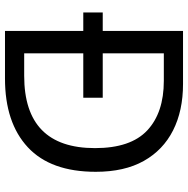

<svg xmlns="http://www.w3.org/2000/svg" viewBox="-12 -835 754 770"><g transform="rotate(90 365.0 -450.0)"><path d="M317 -807Q424 -807 503 -767Q582 -727 625.5 -649.5Q669 -572 669 -457Q669 -276 570.5 -184.5Q472 -93 295 -93H104V-407H30V-485H104V-807ZM304 -730H194V-485H372V-407H194V-170H284Q574 -170 574 -454Q574 -597 503 -663.5Q432 -730 304 -730Z"/></g></svg>

Font: Noto Sans Telugu UI
Style: Regular
Weight: 400
Designer: Jelle Bosma - Monotype Design Team
Foundry: Monotype Imaging Inc.
Version: Version 2.005; ttfautohint (v1.8.4.7-5d5b)